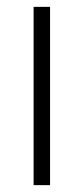

<svg xmlns="http://www.w3.org/2000/svg" viewBox="-20 -540 244 560"><path d="M78 0V-520H126V0Z"/></svg>

Font: M PLUS 1p Light
Style: Regular
Weight: 300
Version: Version 1.061